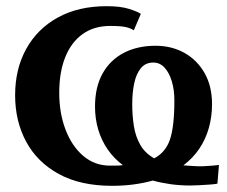

<svg xmlns="http://www.w3.org/2000/svg" viewBox="-20 -590 735 621"><path d="M342.6 11Q240.1 11 170.2 -27.2Q100.3 -65.5 64.6 -131.8Q28.9 -198.2 28.9 -282Q28.9 -367 64.9 -432Q100.9 -497 167.3 -533.5Q233.6 -570 324.9 -570Q369.9 -570 397.8 -561.1Q425.8 -552.1 435.5 -545.1L412.9 -492.1Q402.4 -498.7 386.9 -502.4Q371.3 -506.1 336.2 -506.1Q284.2 -506.1 247.4 -479.9Q210.5 -453.6 191.1 -405.2Q171.6 -356.9 171.6 -289.5Q171.6 -224.4 191.9 -170.9Q212.3 -117.4 249.2 -85.8Q286.2 -54.3 335.8 -54.3Q345.6 -54.3 352.5 -54.3Q359.5 -54.4 365.3 -54.7Q371.2 -55 377.5 -55.8Q348.2 -77.7 328.2 -106.8Q308.2 -135.8 297.7 -170.9Q287.3 -205.9 287.3 -245.3Q287.3 -308.3 311.8 -352.3Q336.4 -396.2 380.5 -419.1Q424.7 -442 482.9 -442Q535.6 -442 576.9 -418.7Q618.3 -395.3 642.1 -353Q665.8 -310.7 665.8 -253.3Q665.8 -212.8 655.5 -176.2Q645.2 -139.6 624.7 -109.1Q604.1 -78.5 573.1 -55.2Q586.1 -54.4 603 -53.1Q619.9 -51.9 636.8 -52.3Q654.6 -53 668.3 -54.3Q682 -55.6 688.2 -56.4L683.2 4Q676.9 5.5 660.5 6.8Q644.1 8 625.9 9Q607.8 10 595.7 10Q562.6 10 532 5.8Q501.5 1.5 474.1 -6Q445.9 2 412.6 6.5Q379.4 11 342.6 11ZM478.7 -77.9Q515.5 -96.9 529.7 -138.8Q544 -180.7 544 -265.7Q544 -299.6 535.6 -327.3Q527.2 -355 512.1 -371.4Q497 -387.7 476 -387.7Q450.4 -387.7 435.5 -369.3Q420.5 -351 414.1 -320.6Q407.7 -290.2 407.7 -253.9Q407.7 -215.5 413.1 -181.8Q418.5 -148.1 433.8 -121.4Q449 -94.7 478.7 -77.9Z"/></svg>

Font: Merriweather Light
Style: Regular
Weight: 300
Designer: Eben Sorkin
Foundry: Eben Sorkin
Version: Version 2.100